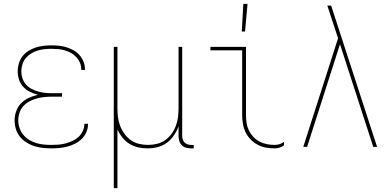

<svg xmlns="http://www.w3.org/2000/svg" viewBox="-20 -764 2040 999"><path d="M247 8Q225 8 202 5.5Q179 3 157.5 -4Q136 -11 116.5 -23.5Q97 -36 83 -53.5Q69 -71 62.5 -93Q56 -115 56 -138Q56 -162 64.5 -186Q73 -210 90.5 -227.5Q108 -245 130.5 -255Q153 -265 177 -271Q156 -276 136 -286Q116 -296 101 -312Q86 -328 79 -349.5Q72 -371 72 -393Q72 -413 78 -433.5Q84 -454 96.5 -470.5Q109 -487 127 -498.5Q145 -510 165 -516.5Q185 -523 205.5 -525.5Q226 -528 247 -528Q267 -528 287 -526Q307 -524 326 -518Q345 -512 363 -502Q381 -492 394 -477Q407 -462 414.5 -443Q422 -424 422 -404V-400H403V-403Q403 -421 396 -437.5Q389 -454 377 -467Q365 -480 349.5 -488.5Q334 -497 317 -502Q300 -507 282.5 -508.5Q265 -510 247 -510Q229 -510 210.5 -508Q192 -506 174.5 -500.5Q157 -495 141 -485Q125 -475 113.5 -461Q102 -447 96.5 -429Q91 -411 91 -392Q91 -374 97 -356Q103 -338 115 -324.5Q127 -311 143.5 -302Q160 -293 177.5 -288Q195 -283 213.5 -281Q232 -279 250 -279H303V-261H250Q230 -261 210 -259Q190 -257 170.5 -251.5Q151 -246 133 -236.5Q115 -227 101.5 -212Q88 -197 81.5 -177.5Q75 -158 75 -138Q75 -118 81.5 -98.5Q88 -79 100.5 -63.5Q113 -48 130.5 -37Q148 -26 167.5 -20Q187 -14 207 -12Q227 -10 247 -10Q266 -10 285 -11.5Q304 -13 322 -18Q340 -23 357.5 -31Q375 -39 388.5 -51.5Q402 -64 410.5 -82Q419 -100 419 -118V-120H438V-118Q438 -97 429.5 -77Q421 -57 406 -42Q391 -27 371.5 -17Q352 -7 331.5 -1.5Q311 4 289.5 6Q268 8 247 8Z M572 215V-520H591V-200Q591 -177 594 -153.5Q597 -130 605.5 -108Q614 -86 628 -67Q642 -48 661 -34.5Q680 -21 703.5 -15.5Q727 -10 750 -10Q773 -10 796.5 -15.5Q820 -21 839 -34.5Q858 -48 872 -67Q886 -86 894.5 -108Q903 -130 906 -153.5Q909 -177 909 -200V-520H928V-56Q928 -47 931 -38Q934 -29 940.5 -22.5Q947 -16 956 -13Q965 -10 974 -10H988V8H974Q961 8 948 4.5Q935 1 926 -8Q917 -17 913 -30Q909 -43 909 -56V-107Q900 -82 885 -59.5Q870 -37 848 -21Q826 -5 800 1.5Q774 8 747 8Q722 8 698 2.5Q674 -3 653 -16Q632 -29 616.5 -48.5Q601 -68 591 -90V215Z M1409 8Q1386 8 1363.5 4Q1341 0 1320.5 -11Q1300 -22 1284 -38.5Q1268 -55 1258 -75.5Q1248 -96 1244 -119Q1240 -142 1240 -165V-502H1075V-520H1260V-165Q1260 -145 1263 -124.5Q1266 -104 1275 -85.5Q1284 -67 1298 -52Q1312 -37 1330 -27.5Q1348 -18 1368.5 -14Q1389 -10 1409 -10Q1422 -10 1435 -14Q1448 -18 1458 -26V-8Q1448 0 1435 4Q1422 8 1409 8ZM1238 -600 1246 -744H1268L1255 -600Z M1558 0 1739 -565 1706 -665Q1700 -683 1694.5 -700.5Q1689 -718 1683 -735H1703L1942 0H1922L1749 -534L1578 0Z"/></svg>

Font: Iosevka Thin
Style: Regular
Weight: 100
Monospace: yes
Designer: Belleve Invis
Foundry: Belleve Invis
Version: Version 32.5.0; ttfautohint (v1.8.4)